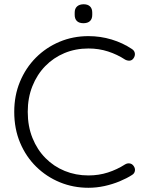

<svg xmlns="http://www.w3.org/2000/svg" viewBox="-20 -880 693 910"><path d="M604.8 -648Q617.2 -640.2 619.1 -627.6Q621 -615 612.5 -603.2Q605.5 -593.5 594.8 -592.6Q584 -591.8 573.5 -597.2Q536 -621.8 492.2 -636Q448.5 -650.2 399.2 -650.2Q337.8 -650.2 285.5 -628.4Q233.2 -606.5 194.2 -566.4Q155.2 -526.2 133.4 -471.2Q111.5 -416.2 111.5 -350Q111.5 -281.5 133.9 -226Q156.2 -170.5 195.5 -130.8Q234.8 -91 286.9 -69.8Q339 -48.5 399.2 -48.5Q448 -48.5 491.5 -62.5Q535 -76.5 572.8 -100.8Q583.2 -107 594.4 -105.5Q605.5 -104 612.8 -94.2Q621.5 -82.8 619.4 -70.1Q617.2 -57.5 605.8 -50.8Q581.2 -34.8 547 -20.6Q512.8 -6.5 475 1.8Q437.2 10 399.2 10Q327.2 10 263.9 -16Q200.5 -42 151.9 -89.6Q103.2 -137.2 75.4 -203.2Q47.5 -269.2 47.5 -350Q47.5 -427.8 74.8 -493.1Q102 -558.5 150.1 -606.8Q198.2 -655 262 -681.9Q325.8 -708.8 399.2 -708.8Q456 -708.8 508.9 -692.8Q561.8 -676.8 604.8 -648ZM375.5 -770Q355.2 -770 344.6 -780.2Q334 -790.5 334 -809.5V-820.2Q334 -839.5 345.4 -849.6Q356.8 -859.8 376.5 -859.8Q396 -859.8 406.6 -849.6Q417.2 -839.5 417.2 -820.2V-809.5Q417.2 -790.2 406.4 -780.1Q395.5 -770 375.5 -770Z"/></svg>

Font: Quicksand Variable Light
Style: Regular
Weight: 300
Designer: Andrew Paglinawan
Foundry: Andrew Paglinawan
Version: Version 3.004